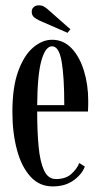

<svg xmlns="http://www.w3.org/2000/svg" viewBox="-20 -674 370 705"><path d="M173.5 10.5Q124 10.5 91 -26.5Q58 -63.5 41.8 -125.5Q25.5 -187.5 25.5 -263Q25.5 -354.5 47 -413Q68.5 -471.5 102 -499.8Q135.5 -528 171 -528Q213 -528 242.8 -496.8Q272.5 -465.5 288.2 -414.2Q304 -363 304 -302.5Q304 -281.5 303 -264.5H116.5Q116.5 -191.5 121.8 -135.8Q127 -80 141.8 -48.2Q156.5 -16.5 185.5 -16.5Q221.5 -16.5 242.5 -35.8Q263.5 -55 271 -75.5L291.5 -62.5Q281 -34 250.2 -11.8Q219.5 10.5 173.5 10.5ZM171 -504Q147 -504 132.2 -452.2Q117.5 -400.5 116.5 -288H216Q216 -393.5 206.2 -448.8Q196.5 -504 171 -504ZM228 -553.5 126 -598Q112.5 -604 104.5 -611.2Q96.5 -618.5 96.5 -631Q96.5 -641.5 103.8 -648Q111 -654.5 123 -654.5Q133 -654.5 140.2 -650.5Q147.5 -646.5 154.5 -640.5L238.5 -566.5Z"/></svg>

Font: Imbue 50pt Medium
Style: Regular
Weight: 500
Designer: Tyler Finck
Foundry: Etcetera Type Company
Version: Version 1.102; ttfautohint (v1.8.3)